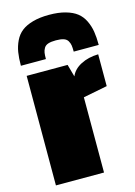

<svg xmlns="http://www.w3.org/2000/svg" viewBox="-137 -1004 758 1075"><g transform="rotate(-15 242.0 -466.5)"><path d="M32.7 0ZM483.9 -697.8H338.9Q338.9 -721.2 336.9 -734.1Q335 -747.1 327.4 -760.3Q319.8 -773.4 303 -779.1Q286.1 -784.7 258.3 -784.7Q230.5 -784.7 213.6 -779.1Q196.8 -773.4 189.2 -760.3Q181.6 -747.1 179.7 -734.1Q177.7 -721.2 177.7 -697.8H32.7Q32.7 -742.2 38.1 -775.6Q43.5 -809.1 58.3 -839.8Q73.2 -870.6 98.1 -890.1Q123 -909.7 163.3 -921.1Q203.6 -932.6 258.3 -932.6Q313 -932.6 353.3 -921.1Q393.6 -909.7 418.5 -890.1Q443.4 -870.6 458.3 -839.8Q473.1 -809.1 478.5 -775.6Q483.9 -742.2 483.9 -697.8ZM48.8 0 49.3 -634.8H286.6L306.6 -563Q322.8 -601.6 366.2 -624Q409.7 -646.5 467.3 -647.9V-463.4L327.6 -436V0Z"/></g></svg>

Font: Coda ExtraBold
Style: Regular
Weight: 800
Version: Version 2.001; ttfautohint (v0.8) -r 50 -G 200 -x